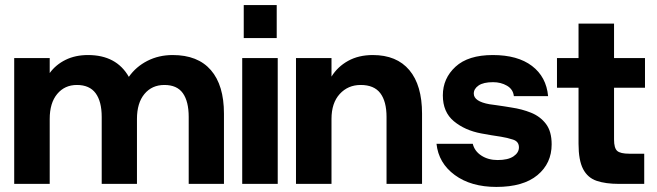

<svg xmlns="http://www.w3.org/2000/svg" viewBox="-20 -725 2591 757"><path d="M36 0V-496H176V-437Q200 -470 238.5 -489Q277 -508 327 -508Q439 -508 488 -422Q516 -462 561 -485Q606 -508 661 -508Q760 -508 811.5 -448.5Q863 -389 863 -277V0H724V-264Q724 -325 701 -357.5Q678 -390 628 -390Q579 -390 549.5 -354.5Q520 -319 520 -256V0H381V-264Q381 -325 357 -357.5Q333 -390 283 -390Q235 -390 205.5 -354.5Q176 -319 176 -256V0Z M935 0V-496H1075V0ZM941 -575V-705H1071V-575Z M1147 0V-496H1287V-423Q1311 -462 1352.5 -485Q1394 -508 1450 -508Q1544 -508 1594 -448.5Q1644 -389 1644 -277V0H1504V-264Q1504 -325 1479.5 -357.5Q1455 -390 1402 -390Q1352 -390 1319.5 -354.5Q1287 -319 1287 -256V0Z M1937 12Q1837 12 1773 -35Q1709 -82 1701 -158H1844Q1851 -129 1878 -111.5Q1905 -94 1942 -94Q1983 -94 2004.5 -108.5Q2026 -123 2026 -144Q2026 -167 2003 -174.5Q1980 -182 1955 -186Q1941 -188 1916.5 -192Q1892 -196 1877 -199Q1813 -211 1769.5 -247Q1726 -283 1726 -349Q1726 -416 1776 -462Q1826 -508 1923 -508Q2021 -508 2077.5 -465Q2134 -422 2141 -346H2006Q2003 -373 1979 -387Q1955 -401 1924 -401Q1886 -401 1867 -388Q1848 -375 1848 -356Q1848 -325 1910 -314Q1919 -313 1935.5 -310.5Q1952 -308 1969.5 -305.5Q1987 -303 1997 -301Q2038 -295 2074 -280.5Q2110 -266 2132.5 -236.5Q2155 -207 2155 -156Q2155 -81 2099 -34.5Q2043 12 1937 12Z M2420 0Q2368 0 2332.5 -12Q2297 -24 2279 -58.5Q2261 -93 2261 -158V-379H2176V-496H2261V-632H2401V-496H2523V-379H2401V-175Q2401 -141 2413.5 -130Q2426 -119 2461 -119H2520V0Z"/></svg>

Font: Host Grotesk Black
Style: Regular
Weight: 900
Designer: Doğukan Karapınar based on Poppins by Indian Type Foundry, Jonny Pinhorn
Foundry: Element Type
Version: Version 1.000; ttfautohint (v1.8.4.7-5d5b);gftools[0.9.33]